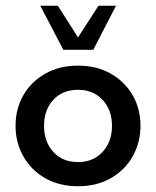

<svg xmlns="http://www.w3.org/2000/svg" viewBox="-20 -637 542 667"><path d="M251 10Q186 10 137 -18Q88 -46 61 -94Q34 -142 34 -200Q34 -259 61 -306Q88 -353 137 -381Q186 -409 251 -409Q316 -409 365 -381Q414 -353 441 -306Q468 -259 468 -200Q468 -142 441 -94Q414 -46 365 -18Q316 10 251 10ZM251 -74Q304 -74 336.5 -109.5Q369 -145 369 -200Q369 -255 336.5 -290Q304 -325 251 -325Q197 -325 165 -290Q133 -255 133 -200Q133 -145 165 -109.5Q197 -74 251 -74ZM200 -464 120 -617H181L251 -507L322 -617H383L304 -464Z"/></svg>

Font: Rokkitt SemiBold
Style: Regular
Weight: 600
Designer: Vernon Adams
Foundry: Vernon Adams
Version: Version 3.103